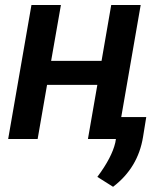

<svg xmlns="http://www.w3.org/2000/svg" viewBox="-20 -548 664 757"><path d="M534.7 -528.3H418.5L380.4 -308.1H181.6L220.2 -528.3H104L12.2 0H128.4L165.5 -213.4H363.8L326.7 0H437L434.6 14.2C425.8 52.7 402.3 98.1 363.8 149.4L425.8 188.5C491.7 138.2 530.8 72.8 543.9 -7.8L556.6 -86.4H458Z"/></svg>

Font: Roboto Medium
Style: Italic
Weight: 500
Italic angle: -12°
Designer: Google
Version: Version 2.137; 2017